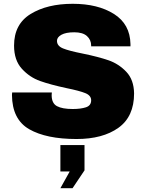

<svg xmlns="http://www.w3.org/2000/svg" viewBox="-20 -720 762 1011"><path d="M43 -220Q43 -228 44 -233H253Q252 -228 252 -219Q252 -176 280 -161Q308 -146 363 -146Q405 -146 432.5 -155Q460 -164 460 -192Q460 -217 429.5 -229.5Q399 -242 330 -256Q246 -274 191 -293.5Q136 -313 95 -358Q54 -403 54 -480Q54 -593 141.5 -646.5Q229 -700 363 -700Q495 -700 580 -646.5Q665 -593 667 -488V-476H460V-480Q460 -510 438 -530Q416 -550 371 -550Q327 -550 303.5 -537Q280 -524 280 -505Q280 -478 312 -465Q344 -452 415 -438Q498 -421 551.5 -402.5Q605 -384 645 -342Q685 -300 686 -228Q686 -106 603.5 -47Q521 12 383 12Q224 12 134 -39.5Q44 -91 43 -220ZM347 183H298V44H425V177L362 271H298Z"/></svg>

Font: Archivo Black
Style: Regular
Weight: 400
Designer: Hector Gatti
Foundry: Omnibus-Type
Version: Version 1.101; ttfautohint (v1.8)